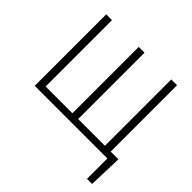

<svg xmlns="http://www.w3.org/2000/svg" viewBox="-222 -953 1385 1385"><g transform="rotate(45 470.5 -260.5)"><path d="M829 -52H907V-17L899 208H847V0H106V-729H165V-52H438V-729H497V-52H770V-729H829Z"/></g></svg>

Font: Noto Sans Korean Light
Style: Regular
Weight: 300
Designer: Ryoko NISHIZUKA  (kana & ideographs); Paul D. Hunt (Latin, Greek & Cyrillic); Wenlong ZHANG  (bopomofo); Sandoll Communi
Foundry: Adobe Systems Incorporated
Version: Version 1.000;PS 1;hotconv 1.0.78;makeotf.lib2.5.61930